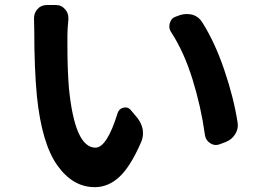

<svg xmlns="http://www.w3.org/2000/svg" viewBox="-20 -733 1040 769"><path d="M116.2 -660.2Q116.2 -680.7 129.9 -696.3Q144.5 -712.9 167 -712.9Q167 -712.9 168 -712.9H204.1Q226.6 -712.9 241.2 -695.3Q253.9 -680.7 253.9 -661.1Q253.9 -658.2 253.9 -655.3Q250 -616.2 250 -591.8Q250 -569.3 250 -548.8Q250 -457 255.9 -381.8Q279.3 -141.6 362.3 -141.6Q408.2 -141.6 451.2 -280.3Q457 -297.9 474.6 -301.8Q478.5 -302.7 482.4 -302.7Q495.1 -302.7 503.9 -292L530.3 -260.7Q546.9 -239.3 551.8 -213.9Q552.7 -206.1 552.7 -199.2Q552.7 -180.7 544.9 -163.1Q502.9 -66.4 458.5 -24.9Q414.1 16.6 359.4 16.6Q271.5 16.6 209.5 -70.8Q147.5 -158.2 127.9 -346.7Q117.2 -458 117.2 -614.3ZM666 -603.5Q658.2 -614.3 658.2 -627Q658.2 -633.8 660.2 -640.6Q666 -661.1 685.5 -667L702.1 -672.9Q714.8 -676.8 727.5 -676.8Q739.3 -676.8 752 -673.8Q776.4 -666 790 -643.6Q839.8 -565.4 877.9 -454.1Q916 -342.8 931.6 -242.2Q932.6 -236.3 932.6 -231.4Q932.6 -212.9 921.9 -195.3Q908.2 -173.8 883.8 -164.1L860.4 -155.3Q852.5 -152.3 844.7 -152.3Q833 -152.3 822.3 -159.2Q803.7 -170.9 800.8 -192.4Q785.2 -305.7 751 -415.5Q716.8 -525.4 666 -603.5Z"/></svg>

Font: Gen Jyuu Gothic Bold
Style: Bold
Weight: 700
Designer: [Source Han Sans]
Ryoko NISHIZUKA  (kana & ideographs); Paul D. Hunt (Latin, Greek & Cyrillic); Wenlong ZHANG  (bopomofo
Version: Version 1.002.20150607